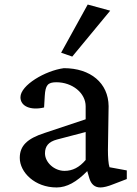

<svg xmlns="http://www.w3.org/2000/svg" viewBox="-20 -816 601 845"><path d="M229 9C274 9 317 -15 364 -63L373 -32C381 -5 397 9 422 9C436 9 456 4 478 -5L538 -28V-66L462 -80C457 -94 455 -125 455 -156L458 -349C457 -450 379 -516 261 -516C179 -505 70 -441 70 -388C70 -348 115 -329 174 -343L177 -394C180 -441 190 -454 228 -454C298 -454 357 -407 357 -348V-291L177 -231C99 -206 67 -174 67 -121C67 -58 133 9 229 9ZM178 -141C178 -172 193 -192 231 -202L357 -235V-112C329 -79 299 -64 264 -64C218 -64 178 -102 178 -141ZM249 -584 298 -567 465 -769 366 -796Z"/></svg>

Font: TPK Tissa Web Medium
Style: Regular
Weight: 500
Designer: Jacques Le Bailly, Suppakit Chalermlarp | Katatrad Co.,Ltd.
Foundry: Jacques Le Bailly, Cadson Demak Co.,Ltd.
Version: Version 5.000;Glyphs 3.1.2 (3151)